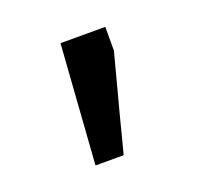

<svg xmlns="http://www.w3.org/2000/svg" viewBox="-64 -193 440 419"><g transform="rotate(-20 156.5 16.5)"><path d="M93.3 154.8 112.8 -122.1H216.8V-66.9Q210.9 -44.9 205.1 -22.7Q199.2 -0.5 193.4 21.7Q187.5 43.9 181.6 66.2Q175.8 88.4 170.2 110.6Q164.6 132.8 158.7 154.8Z"/></g></svg>

Font: Comme Medium
Style: Regular
Weight: 500
Version: Version 1.000;gftools[0.9.27]